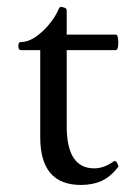

<svg xmlns="http://www.w3.org/2000/svg" viewBox="-20 -513 369 544"><path d="M209 11Q94 11 94 -124V-371H39Q32 -371 32 -382.5Q32 -394 39 -394Q60 -394 81 -408.5Q102 -423 120 -445Q138 -467 147 -489Q150 -496 160 -492Q169 -490 169 -484V-415H308Q313 -415 314.5 -404Q316 -393 314.5 -382Q313 -371 308 -371H169V-155Q169 -36 247 -36Q274 -36 301 -55Q307 -60 312 -51Q317 -42 315 -40Q293 -12 268 -0.5Q243 11 209 11Z"/></svg>

Font: Junicode
Style: Regular
Weight: 400
Designer: Peter S. Baker
Version: Version 2.100; ttfautohint (v1.8.4)